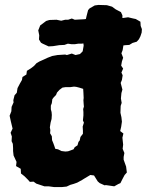

<svg xmlns="http://www.w3.org/2000/svg" viewBox="-20 -739 611 778"><path d="M177 16H160L145 11L127 5L116 -3L101 -2L93 -11L79 -25L65 -36L64 -55L45 -66L47 -83L35 -109L33 -127V-139L32 -156L27 -167L28 -186L23 -201L31 -218L24 -247L19 -270L26 -288L27 -306L35 -324L34 -333L39 -353L48 -363L51 -382L61 -401L69 -415L71 -427L87 -437L89 -452L105 -462L118 -472L128 -483L140 -490L158 -498L173 -505L191 -512L213 -516L244 -518L251 -516L271 -522L286 -516L304 -520L315 -531L319 -554L318 -563L310 -562H297L284 -560H269L255 -562L241 -557L220 -556L195 -552L177 -551L153 -562L146 -566L138 -579L139 -596L135 -616L143 -636L167 -654L180 -658L209 -659L228 -655L244 -659H256L271 -664L283 -659L301 -660L321 -661L328 -662L331 -675L337 -698L343 -705L364 -717L379 -719L413 -718L434 -712L449 -701L470 -690L476 -677V-666H478L499 -669L520 -664L530 -662L549 -651L550 -634L555 -621L554 -607L549 -592L543 -580L534 -570L517 -565L504 -557L489 -556L480 -555L477 -536L472 -523L479 -505L474 -490L471 -473L479 -461L472 -445L477 -434L474 -415L469 -403L476 -376L472 -362L470 -340L473 -322L469 -310L468 -282L472 -264L474 -246L471 -225L467 -208L480 -198L476 -181L479 -153L477 -136L484 -119L481 -103V-92L491 -64L494 -40L485 -30L476 -13L468 3L459 7L443 16L409 11L404 12L384 3L376 -4L361 -28L346 -30L321 -15L313 -10L293 1L279 6L265 10L250 17L231 19H199ZM245 -125 256 -126 278 -134 283 -143 294 -150 298 -164 303 -170 306 -184 316 -197V-210L315 -226L320 -242L316 -251L318 -271V-285L317 -297L320 -307L319 -318L318 -333L319 -342L318 -364L317 -379L301 -384L289 -387L280 -388L265 -386H246L233 -384L221 -375L211 -364L207 -354L198 -345L192 -337L190 -321L186 -311V-296L189 -285L190 -273L189 -257L185 -242L182 -223L184 -212L183 -199L190 -187L191 -171L196 -159L200 -148L204 -136L215 -134L229 -127Z"/></svg>

Font: Winky Rough
Style: Bold
Weight: 700
Designer: Simon Atzbach
Foundry: typofactur
Version: Version 1.206; ttfautohint (v1.8.4.7-5d5b)